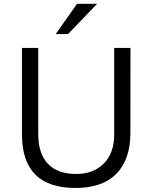

<svg xmlns="http://www.w3.org/2000/svg" viewBox="-20 -958 788 990"><path d="M93.3 -264.2V-710.9H177.2V-266.6Q177.2 -166.5 226.8 -113.8Q276.4 -61 372.6 -61Q462.4 -61 515.6 -115.2Q568.8 -169.4 568.8 -263.2V-710.9H652.8L652.3 -269Q651.4 -134.8 579.8 -61.8Q508.3 11.2 369.1 11.2Q93.3 11.2 93.3 -264.2ZM267.1 -782.2 377.4 -938.5H481L330.6 -782.2Z"/></svg>

Font: RGR Online_21
Style: Regular
Weight: 400
Italic angle: -12°
Designer: vernon adams
Foundry: vernon adams
Version: Version 1.000